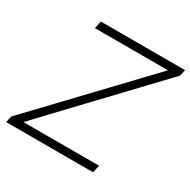

<svg xmlns="http://www.w3.org/2000/svg" viewBox="-157 -847 988 997"><g transform="rotate(30 337.5 -349.0)"><path d="M5 0 13 -38 504 -554 598 -653H461H160L170 -698H675L666 -660L176 -144L83 -45H220H536L526 0Z"/></g></svg>

Font: Azeret Mono Thin Thin
Style: Italic
Weight: 250
Italic angle: -12°
Version: Version 1.002